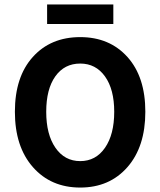

<svg xmlns="http://www.w3.org/2000/svg" viewBox="-20 -832 721 864"><path d="M192 -724V-812H490V-724ZM341 -665Q473 -665 553.5 -575.5Q634 -486 634 -329Q634 -172 553.5 -80Q473 12 341 12Q209 12 128 -80Q47 -172 47 -329Q47 -486 127.5 -575.5Q208 -665 341 -665ZM494 -329Q494 -430 452.5 -488Q411 -546 341 -546Q270 -546 229 -488.5Q188 -431 188 -329Q188 -227 229.5 -167Q271 -107 341 -107Q411 -107 452.5 -167Q494 -227 494 -329Z"/></svg>

Font: Assistant
Style: Bold
Weight: 700
Designer: Hebrew By Ben Nathan, Latin by Paul Hunt
Version: Version 2.001;PS 002.001;hotconv 1.0.88;makeotf.lib2.5.64775